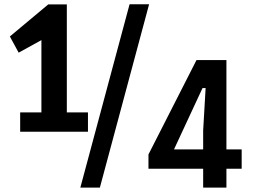

<svg xmlns="http://www.w3.org/2000/svg" viewBox="-20 -854 1167 874"><path d="M71.8 -342.3H168.5V-671.4L64.9 -614.3L24.9 -688L199.7 -834H284.2V-342.3H380.4V-254.4H71.8ZM569.8 -834.5H658.7L434.6 0H345.7ZM655.8 -150.9 874.5 -580.6H1010.7V-173.8H1080.1V-85.9H1010.7V0H904.8V-85.9H655.8ZM904.8 -173.8V-260.3L916 -453.1H901.9L772 -173.8Z"/></svg>

Font: Fjalla One
Style: Regular
Weight: 400
Designer: Irina Smirnova, Eben Sorkin
Foundry: Sorkin Type
Version: Version 1.002; ttfautohint (v1.8.4.7-5d5b);gftools[0.9.25]